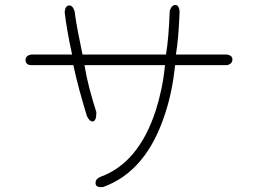

<svg xmlns="http://www.w3.org/2000/svg" viewBox="-20 -729 1040 775"><path d="M107 -466Q85 -466 83 -485Q82 -505 107 -509H271Q250 -604 241 -680Q243 -706 259 -707Q273 -708 281 -684Q286 -645 294.5 -601Q303 -557 313 -509H650Q661 -572 665 -685Q673 -709 688 -709Q702 -709 705 -683Q701 -572 690 -509H897Q920 -504 918 -487Q917 -471 897 -466H687Q681 -411 671 -362.5Q661 -314 647 -272Q572 -37 396 26Q368 29 366 13Q363 -5 385 -15Q540 -71 609 -284Q622 -325 631.5 -370Q641 -415 646 -466H321Q329 -417 341.5 -370Q354 -323 369 -276Q369 -242 356 -239Q343 -236 331 -260Q315 -312 301 -363.5Q287 -415 276 -466Z"/></svg>

Font: Yomogi
Style: Regular
Weight: 400
Designer: satsuyako
Foundry: satsuyako
Version: Version 3.100